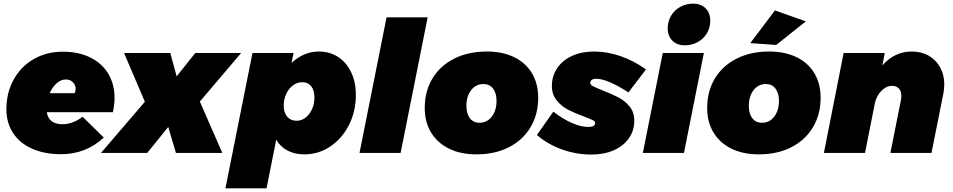

<svg xmlns="http://www.w3.org/2000/svg" viewBox="-20 -837 5214 1051"><path d="M607 -301Q607 -264 598 -223H236Q247 -157 322 -157Q379 -157 432 -198L548 -84Q451 7 314 7Q223 7 155.5 -23Q88 -53 51.5 -109Q15 -165 15 -239Q15 -329 54.5 -401Q94 -473 164.5 -513.5Q235 -554 324 -554Q410 -554 474 -522.5Q538 -491 572.5 -433.5Q607 -376 607 -301ZM394 -350Q394 -372 379 -387Q364 -402 340 -402Q314 -402 290.5 -381.5Q267 -361 252 -327H389Q394 -340 394 -350Z M912 -547 947 -419 1049 -547H1300L1074 -281L1197 0H943L901 -142L786 0H533L773 -280L659 -547Z M1928 -318Q1928 -228 1890.5 -153.5Q1853 -79 1788.5 -35.5Q1724 8 1646 8Q1594 8 1554.5 -12.5Q1515 -33 1492 -72L1439 194H1214L1362 -547H1587L1576 -493Q1644 -555 1726 -555Q1785 -555 1831 -525Q1877 -495 1902.5 -441Q1928 -387 1928 -318ZM1533 -259Q1533 -221 1552 -198.5Q1571 -176 1603 -176Q1644 -176 1672.5 -213.5Q1701 -251 1701 -303Q1701 -343 1683.5 -365Q1666 -387 1634 -387Q1607 -387 1583.5 -369.5Q1560 -352 1546.5 -322.5Q1533 -293 1533 -259Z M2321 -742 2173 0H1948L2096 -742Z M2926 -302Q2926 -210 2883.5 -139.5Q2841 -69 2764.5 -30.5Q2688 8 2588 8Q2501 8 2437.5 -23.5Q2374 -55 2339.5 -112Q2305 -169 2305 -246Q2305 -338 2347.5 -408Q2390 -478 2467 -516.5Q2544 -555 2644 -555Q2731 -555 2794.5 -524Q2858 -493 2892 -436Q2926 -379 2926 -302ZM2533 -257Q2533 -215 2552 -190Q2571 -165 2605 -165Q2646 -165 2672 -198.5Q2698 -232 2698 -285Q2698 -327 2679 -352Q2660 -377 2626 -377Q2585 -377 2559 -343.5Q2533 -310 2533 -257Z M2919 -98 3009 -226Q3060 -186 3110 -164Q3160 -142 3201 -142Q3238 -142 3238 -164Q3238 -173 3224.5 -179.5Q3211 -186 3177 -199Q3126 -218 3090.5 -236Q3055 -254 3028 -286.5Q3001 -319 3001 -366Q3001 -421 3030 -464Q3059 -507 3111.5 -531Q3164 -555 3232 -555Q3304 -555 3377.5 -529.5Q3451 -504 3516 -457L3420 -331Q3367 -366 3320.5 -386Q3274 -406 3243 -406Q3229 -406 3220 -400Q3211 -394 3211 -384Q3211 -373 3226.5 -365Q3242 -357 3279 -342Q3330 -322 3365 -304Q3400 -286 3426 -254.5Q3452 -223 3452 -176Q3452 -122 3422.5 -80Q3393 -38 3340 -14.5Q3287 9 3218 9Q3134 9 3056 -19Q2978 -47 2919 -98Z M3833 -547 3724 0H3499L3608 -547ZM3868 -724Q3868 -686 3849.5 -655Q3831 -624 3799 -606.5Q3767 -589 3729 -589Q3686 -589 3660.5 -614.5Q3635 -640 3635 -682Q3635 -720 3653.5 -751Q3672 -782 3704 -799.5Q3736 -817 3774 -817Q3817 -817 3842.5 -791.5Q3868 -766 3868 -724Z M4472 -302Q4472 -210 4429.5 -139.5Q4387 -69 4310.5 -30.5Q4234 8 4134 8Q4047 8 3983.5 -23.5Q3920 -55 3885.5 -112Q3851 -169 3851 -246Q3851 -338 3893.5 -408Q3936 -478 4013 -516.5Q4090 -555 4190 -555Q4277 -555 4340.5 -524Q4404 -493 4438 -436Q4472 -379 4472 -302ZM4079 -257Q4079 -215 4098 -190Q4117 -165 4151 -165Q4192 -165 4218 -198.5Q4244 -232 4244 -285Q4244 -327 4225 -352Q4206 -377 4172 -377Q4131 -377 4105 -343.5Q4079 -310 4079 -257ZM4222 -780 4391 -720 4229 -591 4087 -601Z M5149 -375Q5149 -353 5144 -325L5079 0H4854L4912 -291Q4914 -305 4914 -312Q4914 -338 4900.5 -352.5Q4887 -367 4863 -367Q4831 -367 4803.5 -338.5Q4776 -310 4768 -267L4715 0H4490L4598 -547H4823L4810 -479Q4877 -555 4971 -555Q5024 -555 5064 -532Q5104 -509 5126.5 -468Q5149 -427 5149 -375Z"/></svg>

Font: Gontserrat Black
Style: Italic
Weight: 900
Italic angle: -11.3°
Designer: Julieta Ulanovsky
Foundry: Julieta Ulanovsky
Version: Version 6.001